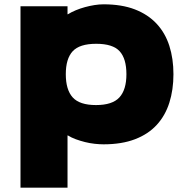

<svg xmlns="http://www.w3.org/2000/svg" viewBox="-20 -659 869 890"><path d="M784 -315Q784 -243 765 -183Q746 -123 706.5 -80Q667 -37 605.5 -13.5Q544 10 460 10Q441 10 418.5 7.5Q396 5 374 -0.5Q352 -6 331.5 -13.5Q311 -21 295 -31H293V211H75V-630H293V-593H295Q311 -603 331.5 -611.5Q352 -620 374 -626Q396 -632 418 -635.5Q440 -639 460 -639Q544 -639 605 -615.5Q666 -592 706 -549Q746 -506 765 -446.5Q784 -387 784 -315ZM566 -315Q566 -387 534.5 -421.5Q503 -456 426 -456Q349 -456 317 -421.5Q285 -387 285 -315Q285 -243 317 -207.5Q349 -172 425 -172Q501 -172 533.5 -207.5Q566 -243 566 -315Z"/></svg>

Font: TypoPRO Sinkin Sans
Style: 900 X Black
Weight: 950
Designer: Keith Bates
Foundry: K-Type
Version: Sinkin Sans (version 1.0)  by Keith Bates   •   © 2014   www